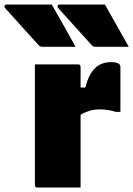

<svg xmlns="http://www.w3.org/2000/svg" viewBox="-108 -833 592 853"><path d="M122 -813Q149 -765 175.5 -718.5Q202 -672 228 -625H83Q69 -625 63 -633Q19 -682 -14.5 -718.5Q-48 -755 -86 -798Q-90 -803 -87.5 -808Q-85 -813 -79 -813ZM358 -813Q385 -765 411.5 -718.5Q438 -672 464 -625H318Q304 -625 299 -633Q255 -682 221.5 -718.5Q188 -755 150 -798Q146 -803 148.5 -808Q151 -813 157 -813ZM250 0H58Q47 0 47 -11V-547H239Q250 -547 250 -536V-444H271Q285 -500 312.5 -528.5Q340 -557 387 -557Q403 -557 411 -554Q419 -551 422 -548Q427 -543 427 -536V-336H407Q390 -341 372.5 -344Q355 -347 336 -347Q310 -347 289 -340.5Q268 -334 250 -323Z"/></svg>

Font: Recursive Sn Lnr St Blk
Style: Regular
Weight: 900
Version: Version 1.079;hotconv 1.0.112;makeotfexe 2.5.65598; ttfautoh